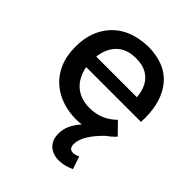

<svg xmlns="http://www.w3.org/2000/svg" viewBox="-210 -663 1011 1011"><g transform="rotate(45 296.0 -157.0)"><path d="M396.5 222Q369 222 346 211.5Q323 201 309 178.8Q295 156.5 295 121.5Q295 60.5 348.5 2Q329 4.5 306.5 4.5Q252.5 4.5 203.8 -12Q155 -28.5 117 -61.8Q79 -95 57 -145.8Q35 -196.5 35 -265Q35 -382 104.2 -456.5Q173.5 -531 304 -536Q436 -536 501 -454.5Q560 -381 560 -258.5L559 -228H151Q159 -186 179.5 -154.8Q200 -123.5 234 -105.8Q268 -88 316 -88Q403.5 -88 465.5 -150L527.5 -86.5Q506.5 -63 481 -46Q391 41 391 105Q391 140.5 421.5 140.5Q437.5 140.5 457.5 130.5L482 201Q436 222 396.5 222ZM452 -304.5Q449 -346.5 432.5 -378.5Q416 -410.5 384.5 -428.8Q353 -447 304.5 -447Q234.5 -447 195.5 -408Q156.5 -369 149.5 -304.5Z"/></g></svg>

Font: Argentum Novus Medium
Style: Regular
Weight: 500
Designer: Julieta Ulanovsky (font) & Cristiano Sobral (main changes)
Foundry: Julieta Ulanovsky (font) & Cristiano Sobral (main changes)
Version: Version 3.00;November 27, 2020;FontCreator 13.0.0.2655 64-bi